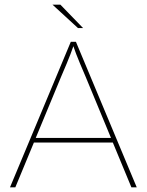

<svg xmlns="http://www.w3.org/2000/svg" viewBox="-20 -807 632 827"><path d="M46 0H23L285 -627H307L569 0H546L466 -193H126ZM296 -608Q286 -578 267 -532.5Q248 -487 243 -476L134 -213H458L349 -476Q344 -487 325 -532.5Q306 -578 296 -608ZM316 -686 206 -787H240L338 -686Z"/></svg>

Font: Blinker Thin
Style: Regular
Weight: 100
Designer: Juergen Huber
Foundry: supertype
Version: Version 1.017;hotconv 1.0.117;makeotfexe 2.5.65602